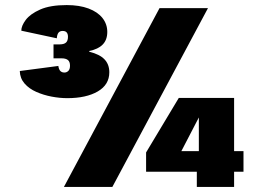

<svg xmlns="http://www.w3.org/2000/svg" viewBox="-20 -737 997 757"><path d="M609 -705H800L423 0H232ZM940 -141V-60H903V0H756V-60H556V-136L685 -351H903V-141ZM764 -141V-274L695 -141ZM245 -350Q216 -350 184 -356Q152 -362 123.5 -374.5Q95 -387 77 -407.5Q59 -428 58 -457L210 -477Q212 -463 218 -457Q224 -451 234 -451Q243 -451 249.5 -457.5Q256 -464 256 -478Q256 -494 247.5 -500.5Q239 -507 223 -507H191V-562H215Q232 -562 240 -569Q248 -576 248 -592Q248 -603 243 -609Q238 -615 227 -615Q216 -615 210.5 -608Q205 -601 204 -586L64 -616Q64 -635 81.5 -658.5Q99 -682 138.5 -699.5Q178 -717 243 -717Q293 -717 329 -703.5Q365 -690 384 -666Q403 -642 403 -611Q403 -580 385 -561.5Q367 -543 332 -536V-533Q373 -523 392 -503Q411 -483 411 -452Q411 -403 365.5 -376.5Q320 -350 245 -350Z"/></svg>

Font: Parkinsans Light ExtraBold
Style: Regular
Weight: 800
Version: Version 1.000